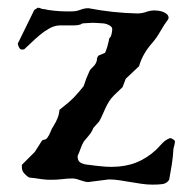

<svg xmlns="http://www.w3.org/2000/svg" viewBox="-20 -475 503 501"><path d="M210.4 0Q205.1 0 200 -1.5Q194.8 -2.9 189.9 -4.6Q185.1 -6.3 179.9 -7.8Q174.8 -9.3 168.9 -9.3Q156.2 -9.3 142.8 -7.6Q129.4 -5.9 114.7 -5.9Q107.9 -5.9 102.5 -6.1Q97.2 -6.3 92 -7.1Q86.9 -7.8 81.5 -8.5Q76.2 -9.3 69.3 -10.3L56.6 -11.7Q49.8 -15.1 43.5 -22.2Q37.1 -29.3 37.1 -38.1V-44.9L70.8 -78.6L87.9 -105.5Q89.8 -108.9 91.6 -109.6Q93.3 -110.4 94.7 -110.4Q96.2 -110.4 98.1 -111.1Q100.1 -111.8 103 -114.7Q108.9 -123 112.1 -131.6Q115.2 -140.1 120.1 -147Q126.5 -157.2 130.4 -167.2Q134.3 -177.2 135.3 -188.5Q146.5 -197.3 156 -205.3Q165.5 -213.4 173.3 -221.2Q180.7 -229 186.8 -236.3Q192.9 -243.7 198.2 -250Q204.6 -270.5 212.9 -288.1Q214.8 -293.5 220.7 -298.6Q226.6 -303.7 229.5 -309.1Q232.9 -314.9 232.9 -320.1Q232.9 -325.2 237.3 -330.1L253.4 -336.9Q254.9 -337.9 256.6 -343Q258.3 -348.1 260.3 -354.2Q262.2 -360.4 263.4 -366.5Q264.6 -372.6 265.1 -375Q269.5 -378.4 271.2 -386.7Q272.9 -395 272.9 -399.4Q272.9 -402.8 270 -405.5Q267.1 -408.2 262.9 -410.2Q258.8 -412.1 254.6 -413.1Q250.5 -414.1 247.6 -414.1Q240.7 -414.6 234.1 -415Q227.5 -415.5 222.2 -415.5L195.8 -414.1Q190.4 -410.6 184.3 -409.7Q178.2 -408.7 171.4 -408.7H135.3Q122.1 -408.2 108.9 -400.9Q95.7 -393.6 83.7 -383.5Q71.8 -373.5 61.3 -363.3Q50.8 -353 43 -346.2L37.1 -345.7Q32.7 -345.7 29.8 -351.1Q26.9 -356.4 26.4 -361.3L69.3 -448.7Q69.8 -449.7 72.5 -450.9Q75.2 -452.1 77.6 -454.6H82Q87.4 -452.6 89.6 -451.9Q91.8 -451.2 93.5 -451.2Q95.2 -451.2 97.4 -450.9Q99.6 -450.7 104.5 -449.2Q113.8 -447.8 121.6 -447Q129.4 -446.3 136.7 -445.8Q144 -445.3 151.4 -445.3Q158.7 -445.3 167 -445.3Q179.2 -445.3 189.7 -449.5Q200.2 -453.6 210.9 -453.6Q273.4 -441.4 337.9 -439.9Q350.1 -439.9 361.1 -443.8Q372.1 -447.8 383.3 -447.8Q387.2 -447.8 393.3 -447Q399.4 -446.3 405.3 -444.1Q411.1 -441.9 415.5 -438Q419.9 -434.1 419.9 -428.2L418.9 -424.8Q408.2 -410.6 398.7 -393.8Q389.2 -377 378.4 -364.3Q365.7 -350.1 356.9 -335.2Q348.1 -320.3 342.8 -302.2L308.1 -269.5L299.8 -247.6L277.8 -226.6Q269.5 -218.3 264.4 -210Q259.3 -201.7 255.4 -193.4Q251.5 -185.1 247.8 -176.3Q244.1 -167.5 238.8 -158.2L223.6 -141.1Q219.2 -129.9 211.9 -121.6Q204.6 -113.3 199.2 -106.4Q193.8 -97.7 190.7 -88.4Q187.5 -79.1 183.1 -69.3Q182.6 -68.4 182.6 -67.9V-65.9Q182.6 -53.7 191.9 -49.6Q201.2 -45.4 211.9 -44.9Q218.3 -43.9 226.1 -43Q233.9 -42 241.7 -41.3Q249.5 -40.5 257.1 -40Q264.6 -39.6 271 -39.6Q306.2 -39.6 334.5 -50.5Q362.8 -61.5 387.7 -84.5Q393.6 -90.3 397.2 -94.5Q400.9 -98.6 404.3 -102.1Q407.7 -105.5 412.1 -108.6Q416.5 -111.8 423.8 -114.7Q426.3 -114.7 431.2 -111.8Q436 -108.9 436.5 -106.4Q436.5 -102.5 435.1 -96.7Q433.6 -90.8 432.6 -86.9Q431.6 -67.4 428.5 -46.9Q425.3 -26.4 421.4 -5.9Q415 3.9 403.8 5.4Q392.6 6.8 378.4 6.8Q363.8 6.8 349.1 4.6Q334.5 2.4 320.3 0Q306.2 -2.4 292 -4.6Q277.8 -6.8 263.7 -6.8Z"/></svg>

Font: IM FELL English
Style: Regular
Weight: 400
Designer: Igino Marini
Foundry: Igino Marini
Version: 3.00